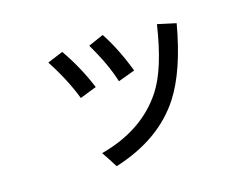

<svg xmlns="http://www.w3.org/2000/svg" viewBox="-86 -698 1172 893"><g transform="rotate(-15 500.0 -251.0)"><path d="M567.4 -356.4 486.3 -326.2Q459 -415 395.5 -521.5L468.8 -553.7Q524.4 -469.7 567.4 -356.4ZM191.4 -495.1 266.6 -526.4Q332 -432.6 375 -328.1L294.9 -296.9Q256.8 -395.5 191.4 -495.1ZM374 52.7Q340.8 0 324.2 -23.4Q530.3 -78.1 629.9 -230.5Q694.3 -328.1 725.6 -537.1L815.4 -517.6Q777.3 -298.8 699.2 -177.7Q594.7 -16.6 374 52.7Z"/></g></svg>

Font: MotoyaLCedar
Style: W3 mono
Weight: 400
Version: Version 1.01